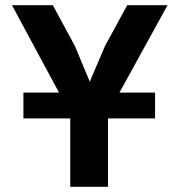

<svg xmlns="http://www.w3.org/2000/svg" viewBox="-20 -718 690 738"><path d="M70 -263V-362H576V-263ZM250 0V-282L26 -698H183L268 -541L325 -404L384 -542L469 -698H624L395 -282V0Z"/></svg>

Font: Azeret Mono SemiBold
Style: Regular
Weight: 600
Designer: Martin Vácha
Foundry: Displaay
Version: Version 1.002